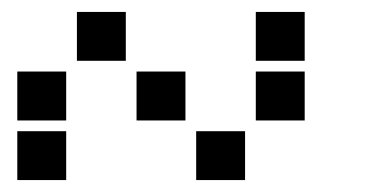

<svg xmlns="http://www.w3.org/2000/svg" viewBox="-20 -711 640 322"><path d="M110 -691Q109 -691 109 -691Q109 -691 109 -690V-610Q109 -609 109 -609Q109 -609 110 -609H190Q191 -609 191 -609Q191 -609 191 -610V-690Q191 -691 191 -691Q191 -691 190 -691ZM410 -691Q409 -691 409 -691Q409 -691 409 -690V-610Q409 -609 409 -609Q409 -609 410 -609H490Q491 -609 491 -609Q491 -609 491 -610V-690Q491 -691 491 -691Q491 -691 490 -691ZM10 -591Q9 -591 9 -591Q9 -591 9 -590V-510Q9 -509 9 -509Q9 -509 10 -509H90Q91 -509 91 -509Q91 -509 91 -510V-590Q91 -591 91 -591Q91 -591 90 -591ZM210 -591Q209 -591 209 -591Q209 -591 209 -590V-510Q209 -509 209 -509Q209 -509 210 -509H290Q291 -509 291 -509Q291 -509 291 -510V-590Q291 -591 291 -591Q291 -591 290 -591ZM410 -591Q409 -591 409 -591Q409 -591 409 -590V-510Q409 -509 409 -509Q409 -509 410 -509H490Q491 -509 491 -509Q491 -509 491 -510V-590Q491 -591 491 -591Q491 -591 490 -591ZM10 -491Q9 -491 9 -491Q9 -491 9 -490V-410Q9 -409 9 -409Q9 -409 10 -409H90Q91 -409 91 -409Q91 -409 91 -410V-490Q91 -491 91 -491Q91 -491 90 -491ZM310 -491Q309 -491 309 -491Q309 -491 309 -490V-410Q309 -409 309 -409Q309 -409 310 -409H390Q391 -409 391 -409Q391 -409 391 -410V-490Q391 -491 391 -491Q391 -491 390 -491Z"/></svg>

Font: Doto Black ExtraBold
Style: Regular
Weight: 800
Monospace: yes
Version: Version 1.000